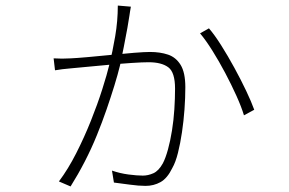

<svg xmlns="http://www.w3.org/2000/svg" viewBox="-20 -628 1040 691"><path d="M451 -604Q449 -593 448 -586.5Q447 -580 446 -573Q444 -559 438.5 -527.5Q433 -496 425.5 -459Q418 -422 412 -393Q404 -360 391.5 -319.5Q379 -279 363.5 -234Q348 -189 328.5 -141Q309 -93 285 -46.5Q261 0 234 43L192 25Q225 -19 254 -76Q283 -133 307 -193Q331 -253 348 -306.5Q365 -360 374 -397Q385 -442 394.5 -497Q404 -552 404 -608ZM732 -526Q752 -503 776 -465Q800 -427 823.5 -384Q847 -341 866 -301Q885 -261 895 -233L858 -213Q849 -243 831 -283Q813 -323 790.5 -365.5Q768 -408 744.5 -445.5Q721 -483 700 -508ZM173 -418Q188 -417 203.5 -417Q219 -417 235 -418Q256 -419 296 -422.5Q336 -426 380.5 -430.5Q425 -435 463 -438Q501 -441 520 -441Q556 -441 584.5 -431.5Q613 -422 630 -394.5Q647 -367 647 -314Q647 -276 644 -234.5Q641 -193 635 -152.5Q629 -112 620.5 -78Q612 -44 600 -23Q582 14 557.5 27.5Q533 41 504 41Q479 41 447 36.5Q415 32 390 29L383 -14Q412 -4 442.5 0Q473 4 494 4Q513 4 532 -4.5Q551 -13 566 -40Q576 -59 584.5 -90Q593 -121 599 -158.5Q605 -196 607.5 -235Q610 -274 610 -309Q610 -368 585.5 -386Q561 -404 515 -404Q493 -404 455 -401.5Q417 -399 374 -395Q331 -391 293.5 -387.5Q256 -384 235 -382Q220 -381 205 -379Q190 -377 178 -375Z"/></svg>

Font: Noto Sans SC ExtraLight
Style: Regular
Weight: 250
Designer: Ryoko NISHIZUKA 西塚涼子 (kana, bopomofo & ideographs); Paul D. Hunt (Latin, Greek & Cyrillic); Sandoll Communications 산돌커뮤니
Foundry: Adobe
Version: Version 2.004-H2;hotconv 1.0.118;makeotfexe 2.5.65603